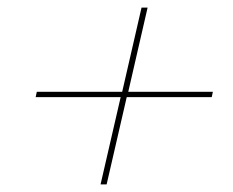

<svg xmlns="http://www.w3.org/2000/svg" viewBox="-20 -589 614 506"><path d="M541 -347 538 -333H314L261 -103H245L298 -333H74L77 -347H302L353 -569H369L318 -347Z"/></svg>

Font: Prodigy Sans Thin
Style: Italic
Weight: 100
Italic angle: -13°
Designer: Wei Huang
Foundry: Wei Huang
Version: Version 1.003; ttfautohint (v1.8.3)